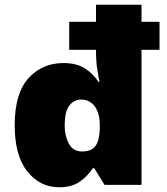

<svg xmlns="http://www.w3.org/2000/svg" viewBox="-20 -780 703 810"><path d="M230 10Q148 10 95 -57Q42 -124 42 -251Q42 -386 100 -450Q158 -514 248 -514Q304 -514 339 -491Q374 -468 396 -434H400Q397 -446 391 -483Q385 -520 385 -565V-570H272V-688H385V-760H577V-688H653V-570H577V0H421L378 -70H371Q350 -37 316.5 -13.5Q283 10 230 10ZM326 -141Q367 -141 383.5 -165Q400 -189 401 -238V-250Q401 -303 379.5 -331.5Q358 -360 323 -360Q293 -360 273 -335.5Q253 -311 253 -249Q253 -207 270.5 -174Q288 -141 326 -141Z"/></svg>

Font: Noto Sans Ethiopic Black
Style: Regular
Weight: 900
Designer: Monotype Design Team
Foundry: Monotype Imaging Inc.
Version: Version 2.102; ttfautohint (v1.8.4.7-5d5b)